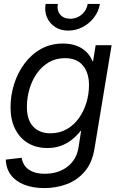

<svg xmlns="http://www.w3.org/2000/svg" viewBox="-20 -755 616 987"><path d="M208.5 211.9Q149.4 211.9 105 194.6Q60.5 177.2 35.9 144.3Q11.2 111.3 9.8 65.4L91.3 56.2Q95.2 81.1 109.4 99.4Q123.5 117.7 148.7 127.9Q173.8 138.2 210 138.2Q279.3 138.2 326.9 101.8Q374.5 65.4 384.3 -1L397 -83L395 -82.5Q373.5 -55.7 348.1 -35.9Q322.8 -16.1 292 -5.1Q261.2 5.9 224.6 5.9Q165.5 5.9 123 -20Q80.6 -45.9 57.4 -92.8Q34.2 -139.6 34.2 -203.6Q34.2 -264.2 52.5 -322.5Q70.8 -380.9 106 -428.2Q141.1 -475.6 190.9 -503.4Q240.7 -531.2 303.2 -531.2Q332.5 -531.2 356.7 -524.9Q380.9 -518.6 400.1 -506.6Q419.4 -494.6 433.3 -477.8Q447.3 -460.9 455.6 -439.9L458.5 -440.4L471.7 -522.5H553.7L466.3 5.9Q454.6 81.1 416 126.2Q377.4 171.4 323 191.7Q268.6 211.9 208.5 211.9ZM239.7 -69.8Q286.6 -69.8 323.5 -91.1Q360.4 -112.3 385.7 -147.9Q411.1 -183.6 424.3 -227.5Q437.5 -271.5 437.5 -317.4Q437.5 -381.3 405.8 -418.7Q374 -456.1 314 -456.1Q267.1 -456.1 230.7 -434.6Q194.3 -413.1 169.2 -377Q144 -340.8 131.1 -296.1Q118.2 -251.5 118.2 -205.1Q118.2 -139.2 150.4 -104.5Q182.6 -69.8 239.7 -69.8ZM330.6 -597.7Q291.5 -597.7 263.2 -616.2Q234.9 -634.8 221.4 -665.8Q208 -696.8 214.4 -734.9H277.3Q271.5 -701.2 289.6 -679.9Q307.6 -658.7 341.3 -658.7Q363.8 -658.7 382.6 -668.5Q401.4 -678.2 414.1 -695.3Q426.8 -712.4 430.7 -734.9H493.7Q487.3 -696.8 463.6 -665.5Q439.9 -634.3 405 -616Q370.1 -597.7 330.6 -597.7Z"/></svg>

Font: Inter 28pt
Style: Italic
Weight: 400
Italic angle: -9.3988°
Designer: Rasmus Andersson
Foundry: rsms
Version: Version 4.001;git-66647c0bb